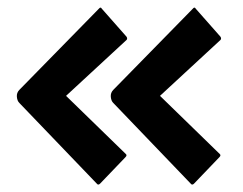

<svg xmlns="http://www.w3.org/2000/svg" viewBox="-20 -594 647 511"><path d="M238.8 -104 31.7 -319.8Q25.9 -325.2 24.9 -336.2Q23.9 -347.2 31.7 -355L244.1 -571.8Q248 -576.2 251 -570.8L316.9 -496.1Q319.8 -491.2 316.9 -487.8L155.8 -338.9L314.9 -184.1Q318.8 -180.7 314 -175.8L246.1 -105Q241.7 -101.1 238.8 -104ZM488.8 -104 281.7 -319.8Q275.9 -325.2 274.9 -336.2Q273.9 -347.2 281.7 -355L494.1 -571.8Q498 -576.2 501 -570.8L566.9 -496.1Q569.8 -491.2 566.9 -487.8L405.8 -338.9L564.9 -184.1Q568.8 -180.7 564 -175.8L496.1 -105Q491.7 -101.1 488.8 -104Z"/></svg>

Font: Bayon
Style: Regular
Weight: 400
Designer: Danh Hong
Version: Version 8.001; ttfautohint (v1.8.3)